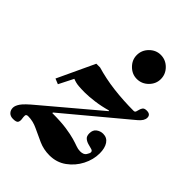

<svg xmlns="http://www.w3.org/2000/svg" viewBox="-206 -794 907 907"><g transform="rotate(45 247.0 -341.0)"><path d="M47 13Q29 13 19 2.5Q9 -8 9 -24Q9 -38 21.5 -56.5Q34 -75 79 -112L341 -333L339 -336Q301 -325 263 -320Q225 -315 198 -315Q176 -315 157 -316.5Q138 -318 118 -326L81 -253L54 -264L141 -450H166Q193 -442 224 -435.5Q255 -429 288 -425Q321 -421 355 -419Q389 -417 423 -417Q431 -417 433.5 -424Q436 -431 438 -439.5Q440 -448 445.5 -455Q451 -462 466 -462Q492 -462 492 -440Q492 -430 486 -420Q480 -410 467 -399L159 -142V-138Q217 -138 254 -132.5Q291 -127 313.5 -120.5Q336 -114 350.5 -108.5Q365 -103 379 -103Q402 -103 410.5 -116Q419 -129 419 -136Q419 -145 408.5 -148Q398 -151 384.5 -154.5Q371 -158 360.5 -166.5Q350 -175 350 -194Q350 -217 365 -228Q380 -239 398 -239Q424 -239 438 -218Q452 -197 452 -162Q452 -120 431.5 -80Q411 -40 374.5 -13.5Q338 13 290 13Q251 13 217.5 -2Q184 -17 152.5 -32Q121 -47 89 -47Q76 -47 75.5 -38Q75 -29 77 -17Q79 -5 74.5 4Q70 13 47 13ZM326.9 -534Q295 -534 271 -558Q247 -582 247 -613.9Q247 -647 271 -671Q295 -695 326.9 -695Q360 -695 384 -671Q408 -647 408 -613.9Q408 -582 384 -558Q360 -534 326.9 -534Z"/></g></svg>

Font: Libre Bodoni
Style: Italic
Weight: 400
Italic angle: -13°
Designer: Pablo Impallari, Rodrigo Fuenzalida
Foundry: Impallari Type
Version: Version 2.005;gftools[0.9.23]